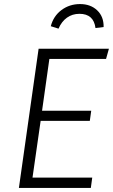

<svg xmlns="http://www.w3.org/2000/svg" viewBox="-20 -925 556 945"><path d="M502 -635H223L187 -380H429L422 -330H180L140 -51H434L427 0H73L170 -685H516ZM230 -796Q243 -846 282.5 -875.5Q322 -905 374 -905Q426 -905 458.5 -874Q491 -843 490 -792L450 -787Q441 -857 371 -857Q336 -857 309.5 -838Q283 -819 268 -784Z"/></svg>

Font: FiraGO Light
Style: Italic
Weight: 300
Italic angle: -8°
Designer: bBox Type GmbH
Foundry: bBox Type GmbH
Version: Version 1.001